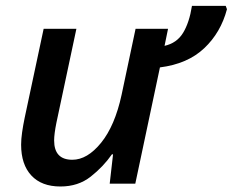

<svg xmlns="http://www.w3.org/2000/svg" viewBox="-20 -641 812 670"><path d="M190.9 9.8Q125 9.8 89.4 -28.6Q53.7 -66.9 53.7 -136.2Q53.7 -154.8 57.1 -179Q60.5 -203.1 65.9 -229L132.3 -540.5H246.6L176.8 -212.4Q168.9 -172.9 168.9 -150.9Q168.9 -83.5 232.4 -83.5Q284.7 -83.5 332.8 -142.8Q380.9 -202.1 404.3 -310.1L453.1 -540.5H566.4L554.2 -481Q597.2 -490.7 618.9 -526.4Q640.6 -562 649.9 -620.6H767.6L772 -608.9Q750.5 -527.3 692.6 -472.7Q634.8 -418 538.1 -405.8L452.1 0H362.8L374.5 -102.5H370.6Q340.3 -59.1 296.6 -24.7Q252.9 9.8 190.9 9.8Z"/></svg>

Font: Open Sans SemiBold
Style: Italic
Weight: 600
Italic angle: -12°
Designer: Monotype Design Team
Foundry: Monotype Imaging Inc.
Version: Version 3.003; ttfautohint (v1.8.4)